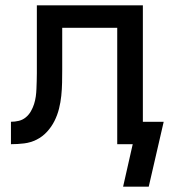

<svg xmlns="http://www.w3.org/2000/svg" viewBox="-20 -540 640 719"><path d="M441 159 477 0H419V-436H213V-281Q213 -281 213 -280.5Q213 -280 213 -280V-279Q213 -255 212.5 -230.5Q212 -206 209.5 -181.5Q207 -157 201 -133Q195 -109 184 -87Q173 -65 156 -46.5Q139 -28 117 -17Q95 -6 70.5 -3Q46 0 21 0V-84Q36 -84 50.5 -87.5Q65 -91 76.5 -100.5Q88 -110 95.5 -123Q103 -136 107.5 -150Q112 -164 114 -178.5Q116 -193 116.5 -207.5Q117 -222 117.5 -236.5Q118 -251 118 -266Q118 -270 118 -273.5Q118 -277 118 -281V-520H515V-84H593L537 159Z"/></svg>

Font: Iosevka Custom Medium Extended
Style: Regular
Weight: 500
Width: 7
Monospace: yes
Designer: Belleve Invis
Foundry: Belleve Invis
Version: Version 11.2.4; ttfautohint (v1.8.4)